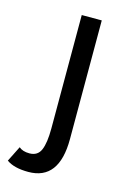

<svg xmlns="http://www.w3.org/2000/svg" viewBox="-153 -461 489 732"><g transform="rotate(15 91.5 -95.0)"><path d="M34 220Q-22.5 220 -52 198.5L-21.5 137.5Q-7 150.5 20 150.5Q52.5 150.5 64.5 122.2Q76.5 94 76.5 37V-410.5H155.5V58Q155.5 220 34 220Z"/></g></svg>

Font: League Spartan
Style: Regular
Weight: 350
Foundry: The League of Moveable Type
Version: Version 2.002